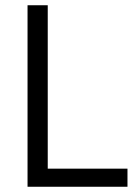

<svg xmlns="http://www.w3.org/2000/svg" viewBox="-20 -712 519 732"><path d="M466 -69H162V-692H85V0H466Z"/></svg>

Font: Sunflower Light
Style: Regular
Weight: 300
Designer: JIKJI
Foundry: JIKJI
Version: Version 1.00